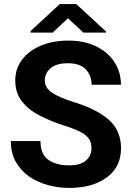

<svg xmlns="http://www.w3.org/2000/svg" viewBox="-20 -922 656 952"><path d="M433.6 -186Q433.6 -211.9 422.9 -230.7Q412.1 -249.5 382.1 -266.1Q352.1 -282.7 293.9 -300.8Q229 -321.8 174.8 -350.1Q120.6 -378.4 88.1 -420.2Q55.7 -461.9 55.7 -522.9Q55.7 -582 89.6 -626.5Q123.5 -670.9 182.9 -695.8Q242.2 -720.7 318.8 -720.7Q397.5 -720.7 456.1 -692.4Q514.6 -664.1 547.1 -614.7Q579.6 -565.4 579.6 -502H434.1Q434.1 -548.3 405 -578.4Q376 -608.4 316.4 -608.4Q258.8 -608.4 230.5 -583.5Q202.1 -558.6 202.1 -522.5Q202.1 -486.8 238.3 -462.4Q274.4 -438 343.8 -416.5Q459.5 -381.3 519.8 -327.9Q580.1 -274.4 580.1 -187Q580.1 -94.2 509.5 -42.2Q439 9.8 322.3 9.8Q269.5 9.8 218 -4.2Q166.5 -18.1 125 -46.6Q83.5 -75.2 58.6 -118.9Q33.7 -162.6 33.7 -222.7H180.7Q180.7 -156.7 220 -129.4Q259.3 -102.1 322.3 -102.1Q378.9 -102.1 406.2 -126Q433.6 -149.9 433.6 -186ZM357.9 -901.9 505.4 -766.1V-760.3H393.6L316.9 -831.5L241.2 -760.3H131.3V-767.6L276.4 -901.9Z"/></svg>

Font: Vazirmatn RD UI
Style: Bold
Weight: 700
Designer: Saber Rastikerdar
Foundry: Saber Rastikerdar
Version: Version 33.003